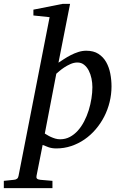

<svg xmlns="http://www.w3.org/2000/svg" viewBox="-116 -757 630 995"><path d="M362.8 -305.2Q362.8 -327.1 358.2 -349.9Q353.5 -372.6 344 -391.1Q334.5 -409.7 319.8 -421.4Q305.2 -433.1 285.2 -433.1Q267.1 -433.1 249 -425Q231 -417 216.1 -407Q201.2 -397 190.4 -387.5Q179.7 -377.9 175.8 -375L116.2 -64.9Q120.6 -62.5 128.7 -57.4Q136.7 -52.2 147.5 -47.4Q158.2 -42.5 170.4 -38.8Q182.6 -35.2 195.8 -35.2Q223.1 -35.2 246.1 -47.4Q269 -59.6 287.6 -80.3Q306.2 -101.1 320.3 -128.4Q334.5 -155.8 343.8 -185.8Q353 -215.8 357.9 -246.6Q362.8 -277.3 362.8 -305.2ZM461.9 -309.1Q461.9 -268.1 452.1 -228.3Q442.4 -188.5 424.1 -152.8Q405.8 -117.2 379.9 -86.9Q354 -56.6 322.3 -34.7Q290.5 -12.7 253.4 -0.2Q216.3 12.2 175.8 12.2Q153.3 12.2 135.3 5.9Q117.2 -0.5 105 -5.9L73.2 154.8Q71.3 163.1 75.4 168.2Q79.6 173.3 92.8 174.8L155.8 180.2V217.8H-96.2V180.2L-43.9 174.8Q-22.9 173.3 -20 154.8L141.1 -668L57.1 -676.8V-707L208 -736.8H247.1L187 -432.1Q199.7 -440.4 216.1 -451.2Q232.4 -461.9 251 -471.4Q269.5 -481 289.8 -487.5Q310.1 -494.1 331.1 -494.1Q369.1 -494.1 394.3 -477.8Q419.4 -461.4 434.3 -435.1Q449.2 -408.7 455.6 -375.5Q461.9 -342.3 461.9 -309.1Z"/></svg>

Font: Charis SIL Am
Style: Italic
Weight: 400
Italic angle: -11°
Foundry: SIL International
Version: Version 5.000